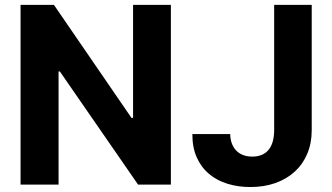

<svg xmlns="http://www.w3.org/2000/svg" viewBox="-20 -747 1345 777"><path d="M63.2 0V-727.3H198.2L512.1 -269.9H518.5V-727.3H671.5V0H538.7L222.3 -457.7H217V0ZM758.5 -204.5H911.6Q911.9 -182.9 918.5 -165.8Q925.1 -148.8 936.6 -137.1Q948.2 -125.4 964.5 -119.3Q980.8 -113.3 1001.1 -113.3Q1044 -113.3 1066.6 -140.3Q1089.1 -167.3 1089.5 -220.2V-727.3H1241.5V-220.2Q1241.5 -167.3 1223.4 -124.6Q1205.3 -82 1172.6 -52.2Q1139.9 -22.4 1094.3 -6.2Q1048.7 9.9 993.3 9.9Q943.9 9.9 900.9 -3.2Q858 -16.3 826.2 -43Q794.4 -69.6 776.3 -109.9Q758.2 -150.2 758.5 -204.5Z"/></svg>

Font: Cannonade
Style: Bold
Weight: 700
Designer: Rasmus Andersson
Foundry: rsms
Version: Version 3.012;git-f93a4a705